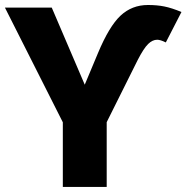

<svg xmlns="http://www.w3.org/2000/svg" viewBox="-21 -741 742 761"><path d="M314.9 -405.3 367.2 -530.3Q411.6 -636.7 456.8 -679Q502 -721.2 565.4 -721.2Q601.6 -721.2 630.6 -715.3Q659.7 -709.5 698.2 -693.4L636.2 -572.8Q614.7 -583.5 602.1 -583.5Q583.5 -583.5 566.2 -566.7Q548.8 -549.8 524.9 -503.4L401.9 -256.8V0H228V-256.3L-1.5 -710.9H184.1Z"/></svg>

Font: Roboto Black
Style: Regular
Weight: 900
Designer: Google
Version: Version 2.134; 2016